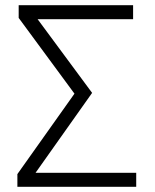

<svg xmlns="http://www.w3.org/2000/svg" viewBox="-20 -720 598 740"><path d="M47 0V-49L267 -359L52 -651V-700H493V-646H125L335 -362L117 -54H505V0Z"/></svg>

Font: Geologica Cursive Thin
Style: Regular
Weight: 250
Designer: Sindre Bremnes, Frode Helland
Foundry: Monokrom Skriftforlag AS
Version: Version 1.010;gftools[0.9.28]